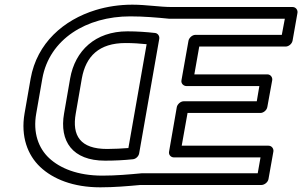

<svg xmlns="http://www.w3.org/2000/svg" viewBox="-20 -766 1292 821"><path d="M537 -696C594 -696 652 -691 702 -686H704H1198L1185 -617H816C801 -617 788 -603 786 -592L756 -423C753 -408 766 -398 777 -398H1089L1078 -333H766C751 -333 738 -319 736 -308L703 -118C700 -103 712 -93 723 -93H1094L1082 -25H588H585C532 -20 476 -15 418 -15C311 -15 236 -47 190 -90C145 -132 120 -198 135 -281L161 -430C191 -599 350 -696 537 -696ZM546 -746C491 -746 438 -738 389 -723C252 -681 138 -582 111 -430L85 -281C68 -182 98 -103 152 -52C206 -1 292 35 409 35C469 35 525 30 580 25H1098C1109 25 1125 15 1128 0L1149 -118C1151 -129 1143 -143 1128 -143H757L782 -283H1094C1105 -283 1120 -293 1123 -308L1144 -423C1146 -434 1138 -448 1123 -448H811L832 -567H1202C1213 -567 1228 -577 1231 -592L1252 -711C1254 -722 1246 -736 1231 -736H714C663 -736 605 -746 546 -746ZM254 -281C233 -162 290 -79 429 -79C470 -79 510 -81 548 -85C561 -86 573 -98 575 -110L661 -600C663 -613 654 -624 643 -625C607 -629 567 -632 525 -632C387 -632 301 -549 280 -431ZM304 -281 330 -431C347 -525 403 -582 517 -582C548 -582 578 -580 607 -577L529 -133C501 -131 469 -129 438 -129C323 -129 287 -186 304 -281Z"/></svg>

Font: Asimov
Style: XWidOuIt
Weight: 500
Designer: Google
Version: Version 2.000980; 2014